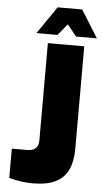

<svg xmlns="http://www.w3.org/2000/svg" viewBox="-62 -975 549 1020"><g transform="rotate(5 212.5 -465.5)"><path d="M153 6Q117 6 83 0.5Q49 -5 26 -12V-168Q46 -168 66.5 -168Q87 -168 107 -168Q129 -168 142.5 -175Q156 -182 162 -194.5Q168 -207 168 -225V-743H362V-195Q362 -131 341.5 -86Q321 -41 275 -17.5Q229 6 153 6ZM103 -791 203 -937H334L425 -791H314L265 -852L215 -791Z"/></g></svg>

Font: Exo Thin Black
Style: Regular
Weight: 900
Version: Version 2.000